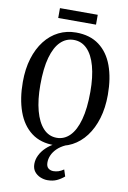

<svg xmlns="http://www.w3.org/2000/svg" viewBox="-117 -960 851 1276"><g transform="rotate(10 308.0 -322.0)"><path d="M303 11Q209 12.5 146.5 -35Q84 -82.5 53.2 -168.5Q22.5 -254.5 22.5 -367Q22.5 -455.5 44.2 -526.2Q66 -597 105.2 -647.5Q144.5 -698 198 -724.8Q251.5 -751.5 315 -751.5Q409 -751.5 471 -705.2Q533 -659 563.5 -575.5Q594 -492 594 -380Q594 -292 572.5 -220.5Q551 -149 512 -97.5Q473 -46 419.8 -18Q366.5 10 303 11ZM308.5 -40Q359 -40 396.8 -78Q434.5 -116 455.2 -191.5Q476 -267 476 -379.5Q476 -480 456.2 -552Q436.5 -624 399 -662.2Q361.5 -700.5 308.5 -700.5Q257.5 -700.5 219.8 -664Q182 -627.5 161.2 -553.8Q140.5 -480 140.5 -367Q140.5 -267.5 160.2 -194Q180 -120.5 217.5 -80.2Q255 -40 308.5 -40ZM296 248Q272.5 248 248.2 238Q224 228 208.2 207.8Q192.5 187.5 192.5 156.5Q192.5 126 206.8 97Q221 68 247.2 43Q273.5 18 310 -0.5L336.5 -5L376.5 -1Q341 15.5 319 37.5Q297 59.5 286.8 83.5Q276.5 107.5 276.5 131Q276.5 159 290.8 170.5Q305 182 325 182Q341.5 182 358.5 176.8Q375.5 171.5 394.5 158.5L409 203.5Q385.5 223.5 359 235.8Q332.5 248 296 248ZM435.5 -892.5V-826H180.5V-892.5Z"/></g></svg>

Font: Merriweather 24pt SemiCondensed
Style: Regular
Weight: 400
Width: 4
Designer: Eben Sorkin
Foundry: Eben Sorkin
Version: Version 2.100